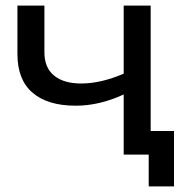

<svg xmlns="http://www.w3.org/2000/svg" viewBox="-20 -550 674 683"><path d="M516 -530V0H420V-214Q334 -174 249 -174Q150 -174 96 -220Q42 -266 42 -358V-530H138V-364Q138 -309 172.5 -281Q207 -253 269 -253Q339 -253 420 -288V-530ZM599 -84V113H509V0H420V-84Z"/></svg>

Font: APTA Sans Medium
Style: Bold
Weight: 500
Version: Version 7.200